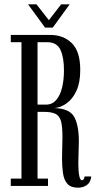

<svg xmlns="http://www.w3.org/2000/svg" viewBox="-20 -862 451 890"><path d="M342 8Q308 8 292.2 -10Q276.5 -28 272 -58.8Q267.5 -89.5 267.5 -127.5Q267.5 -153.5 268.5 -179Q269.5 -204.5 269.5 -225.5Q269.5 -274 263 -299.2Q256.5 -324.5 237.8 -334Q219 -343.5 182.5 -343.5H154V-34H202.5V0H30V-34H79.5V-666.5H30V-700H214Q274 -700 313 -661.8Q352 -623.5 352 -537.5Q352 -479.5 334.5 -441.5Q317 -403.5 289.8 -383.8Q262.5 -364 233 -361Q302 -359 323.8 -320.5Q345.5 -282 345.5 -206Q345.5 -180.5 344.2 -154.5Q343 -128.5 343 -104.5Q343 -88.5 344.2 -70.5Q345.5 -52.5 349.2 -39.5Q353 -26.5 360.5 -26.5Q365 -26.5 368.2 -31.8Q371.5 -37 372 -44H403Q400.5 -17.5 383.2 -4.8Q366 8 342 8ZM154 -377H193Q222 -377 240.5 -398.5Q259 -420 267.8 -456Q276.5 -492 276.5 -535.5Q276.5 -596.5 260 -631.5Q243.5 -666.5 197.5 -666.5H154ZM189 -734 110 -842H149L206.5 -768.5L263.5 -842H303L224.5 -734Z"/></svg>

Font: Imbue 10pt
Style: Regular
Weight: 400
Designer: Tyler Finck
Foundry: Etcetera Type Company
Version: Version 1.102; ttfautohint (v1.8.3)